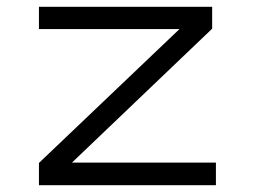

<svg xmlns="http://www.w3.org/2000/svg" viewBox="-20 -542 749 562"><path d="M94 0V-65L517 -468L538 -457H94V-522H601V-458L178 -54L160 -66H612V0Z"/></svg>

Font: Lexend Zetta Light
Style: Regular
Weight: 300
Designer: Bonnie Shaver-Troup, Thomas Jockin
Foundry: Lexend
Version: Version 1.007